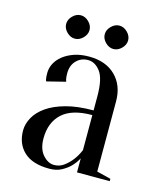

<svg xmlns="http://www.w3.org/2000/svg" viewBox="-100 -705 665 793"><g transform="rotate(15 232.5 -308.0)"><path d="M40 0ZM300 -245Q213 -245 171.5 -206.5Q130 -168 130 -100Q130 -55 152 -30Q174 -5 200 -5Q224 -5 242.5 -19Q261 -33 274 -50Q289 -69 300 -95ZM225 -460Q195 -460 175 -439.5Q155 -419 155 -385Q155 -377 155.5 -371Q156 -365 157 -360Q158 -355 160 -350L80 -330Q78 -333 77 -338Q76 -343 75.5 -349Q75 -355 75 -365Q75 -386 85 -405.5Q95 -425 114.5 -440.5Q134 -456 161.5 -465.5Q189 -475 225 -475Q297 -475 338.5 -434Q380 -393 380 -325V-25L440 -10V0H300V-60Q289 -39 272 -22Q258 -8 236.5 3.5Q215 15 185 15Q113 15 76.5 -19Q40 -53 40 -110Q40 -138 55.5 -166Q71 -194 102.5 -216Q134 -238 183 -251.5Q232 -265 300 -265V-325Q300 -400 277.5 -430Q255 -460 225 -460ZM198 -581Q198 -562 182.5 -546.5Q167 -531 148 -531Q129 -531 113.5 -546.5Q98 -562 98 -581Q98 -600 113.5 -615.5Q129 -631 148 -631Q167 -631 182.5 -615.5Q198 -600 198 -581ZM363 -581Q363 -562 347.5 -546.5Q332 -531 313 -531Q294 -531 278.5 -546.5Q263 -562 263 -581Q263 -600 278.5 -615.5Q294 -631 313 -631Q332 -631 347.5 -615.5Q363 -600 363 -581Z"/></g></svg>

Font: Oranienbaum
Style: Regular
Weight: 400
Designer: Oleg Pospelov and Jovanny Lemonad
Foundry: Oleg Pospelov and jovanny Lemonad
Version: Version 1.001; ttfautohint (v0.91) -l 8 -r 50 -G 200 -x 0 -w